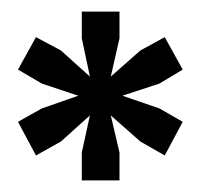

<svg xmlns="http://www.w3.org/2000/svg" viewBox="-20 -749 346 331"><path d="M121 -438V-486L135 -550L85 -505L42 -481L11 -539L52 -562L115 -584L52 -605L11 -629L42 -685L85 -662L135 -617L121 -683V-729H186V-683L171 -617L222 -662L264 -685L295 -629L255 -605L191 -584L255 -562L295 -539L264 -481L222 -505L171 -550L186 -486V-438Z"/></svg>

Font: Hubot Sans Condensed ExtraLight
Style: Bold
Weight: 700
Version: Version 2.000